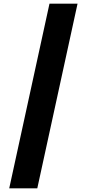

<svg xmlns="http://www.w3.org/2000/svg" viewBox="-20 -820 470 1040"><path d="M30 200 248 -800H400L182 200Z"/></svg>

Font: Big Shoulders Text Thin Black
Style: Regular
Weight: 900
Version: Version 2.002